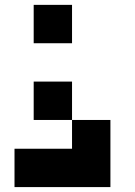

<svg xmlns="http://www.w3.org/2000/svg" viewBox="-20 -762 548 782"><path d="M273.4 -429.7V-273.4H429.7V0H39.1V-156.2H273.4V-273.4H117.2V-429.7ZM273.4 -742.2V-585.9H117.2V-742.2Z"/></svg>

Font: Sorena-Fanum Normal
Style: Regular
Weight: 400
Designer: Mohammad Darvishi
Version: Version 1.000;March 20, 2024;FontCreator 15.0.0.2958 64-bit